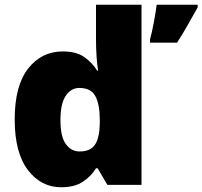

<svg xmlns="http://www.w3.org/2000/svg" viewBox="-20 -780 854 810"><path d="M238 10Q153 10 97.5 -63Q42 -136 42 -276Q42 -418 98.5 -490.5Q155 -563 245 -563Q301 -563 334.5 -540Q368 -517 390 -482H394Q390 -503 387.5 -540Q385 -577 385 -612V-760H577V0H433L392 -70H385Q365 -37 330 -13.5Q295 10 238 10ZM316 -141Q362 -141 381 -170Q400 -199 401 -259V-274Q401 -339 382.5 -374Q364 -409 314 -409Q280 -409 257.5 -376Q235 -343 235 -273Q235 -204 257.5 -172.5Q280 -141 316 -141ZM814 -749Q793 -712 774 -678Q755 -644 727 -600H613V-614Q621 -643 629 -685.5Q637 -728 641 -760H814Z"/></svg>

Font: Noto Sans Arabic Blk
Style: Regular
Weight: 900
Designer: Monotype Design Team, Nadine Chahine, Nizar Qandah and Khaled Hosny
Foundry: Monotype Imaging Inc.
Version: Version 2.012; ttfautohint (v1.8.4.7-5d5b)